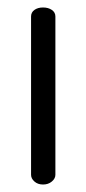

<svg xmlns="http://www.w3.org/2000/svg" viewBox="-20 -493 231 513"><path d="M95 -473Q109 -473 118.5 -466.5Q128 -460 128 -449V-26Q128 -16 118.5 -8Q109 0 95 0Q81 0 72 -8Q63 -16 63 -26V-449Q63 -460 72 -466.5Q81 -473 95 -473Z"/></svg>

Font: Dosis
Style: Book
Weight: 400
Designer: EdgarTolentino, PabloImpallari, IginoMarini
Foundry: EdgarTolentino, PabloImpallari, IginoMarini
Version: Version 1.007